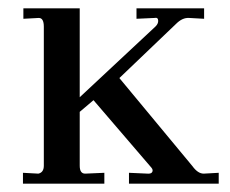

<svg xmlns="http://www.w3.org/2000/svg" viewBox="-20 -440 551 460"><path d="M35 0V-26L72 -24Q85 -27 85 -43V-376Q85 -397 73 -397L36 -395V-420H171V-207L353 -377Q359 -383 359 -390Q359 -399 350 -397L307 -395V-420H469V-395L433 -397Q417 -398 402 -383L266 -253L441 -42Q454 -24 468 -24L504 -26V0H289V-26L334 -24H336Q343 -24 345 -28.5Q347 -33 343 -38L204 -200L171 -172V-43Q171 -24 184 -24L230 -26V0Z"/></svg>

Font: UnnaRegular
Style: Regular
Weight: 400
Designer: Jorge de Buen Unna
Foundry: Omnibus-Type
Version: Version 2.008;hotconv 1.0.109;makeotfexe 2.5.65596